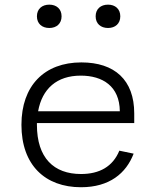

<svg xmlns="http://www.w3.org/2000/svg" viewBox="-20 -774 660 806"><path d="M70 -250C70 -80.5 170 12 320 12C439.5 12 509.5 -46.5 541 -129L481 -141.5C453.5 -74.5 397.5 -43.5 320 -43.5C206 -43.5 135 -111 135 -250V-257.5H543.5V-298C543.5 -438.5 461 -512 321.5 -512C166.5 -512 70 -414.5 70 -250ZM187 -656.5C217 -656.5 238.5 -674.5 238.5 -705.5C238.5 -736.5 217 -754.5 187 -754.5C156.5 -754.5 135 -736.5 135 -705.5C135 -674.5 156.5 -656.5 187 -656.5ZM433.5 -656.5C463.5 -656.5 485 -674.5 485 -705.5C485 -736.5 463.5 -754.5 433.5 -754.5C403 -754.5 381.5 -736.5 381.5 -705.5C381.5 -674.5 403 -656.5 433.5 -656.5ZM140 -307C157 -401.5 218.5 -456.5 319 -456.5C411 -456.5 482 -412 483 -307Z"/></svg>

Font: Monaspace Neon ExtraLight
Style: Regular
Weight: 200
Designer: Riley Cran & the Lettermatic Team
Foundry: Lettermatic
Version: Version 1.200 (Monaspace Neon)